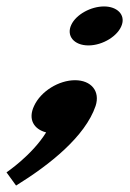

<svg xmlns="http://www.w3.org/2000/svg" viewBox="-68 -412 402 596"><path d="M164.9 -163C114.9 -163 58.7 -129 37.7 -83C18.4 -42 36.7 -11 75.2 -1C31.3 70 -47.8 123 -47.8 123L-18.1 164C86.9 99 196.2 12 228.7 -83C243.7 -129 214.9 -163 164.9 -163ZM153.3 -335C137.1 -301 161.5 -271 206.5 -271C251.5 -271 299.1 -301 310.3 -335C321.2 -367 295 -392 255 -392C214 -392 168.2 -367 153.3 -335Z"/></svg>

Font: Hussar Milosc
Style: Obl
Weight: 700
Foundry: Cannot Into Space Fonts
Version: Version 1.02